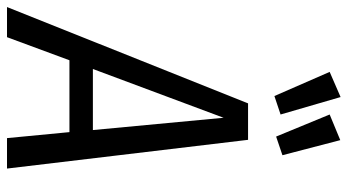

<svg xmlns="http://www.w3.org/2000/svg" viewBox="-269 -750 992 548"><g transform="rotate(90 227.0 -476.0)"><path d="M279.8 -780.8 227.1 -763.2 158.2 -920.9 230 -952.1ZM396 -786.1 342.8 -768.1 279.8 -920.9 353 -951.2ZM347.2 0 330.1 -178.2H125L59.1 0H-26.9L248 -688H352.1L434.1 0ZM149.9 -245.1H324.2L289.1 -618.2Z"/></g></svg>

Font: Fira Sans Compressed Book
Style: Italic
Weight: 350
Width: 3
Italic angle: -8°
Designer: Carrois Corporate & Edenspiekermann AG
Foundry: Carrois Corporate GbR & Edenspiekermann AG
Version: Version 4.203;PS 004.203;hotconv 1.0.88;makeotf.lib2.5.64775